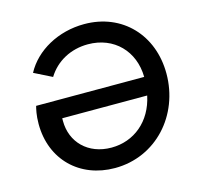

<svg xmlns="http://www.w3.org/2000/svg" viewBox="-110 -875 1041 1004"><g transform="rotate(-15 410.5 -372.5)"><path d="M392 12C615 12 779 -171 779 -396C779 -605 636 -757 430 -757C289 -757 163 -687 106 -580L202 -532C248 -607 329 -650 421 -650C563 -650 660 -549 662 -409H77C73 -393 65 -362 65 -314C65 -120 202 12 392 12ZM192 -296V-311H652C624 -177 524 -96 402 -96C275 -96 192 -182 192 -296Z"/></g></svg>

Font: Mluvka SemiBold
Style: Italic
Weight: 600
Italic angle: -8°
Designer: Modified by Jiří Krblich, Original typeface by Gumpita Rahayu
Foundry: Gumpita Rahayu & Jiří Krblich
Version: Version 2.000;Glyphs 3.1.1 (3134)